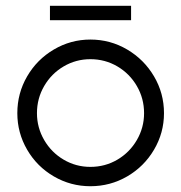

<svg xmlns="http://www.w3.org/2000/svg" viewBox="-20 -640 628 665"><path d="M40 -248Q40 -317 74 -375.5Q108 -434 166.5 -468.5Q225 -503 293 -503Q362 -503 420.5 -468.5Q479 -434 513.5 -375.5Q548 -317 548 -248Q548 -180 513.5 -121.5Q479 -63 420.5 -29Q362 5 293 5Q225 5 166.5 -29Q108 -63 74 -121.5Q40 -180 40 -248ZM479 -248Q479 -299 454 -342Q429 -385 386.5 -410Q344 -435 293 -435Q243 -435 200.5 -410Q158 -385 133 -342Q108 -299 108 -248Q108 -198 133 -155Q158 -112 200.5 -87Q243 -62 293 -62Q344 -62 386.5 -87Q429 -112 454 -155Q479 -198 479 -248ZM153 -570V-620H434V-570Z"/></svg>

Font: Sulphur Point
Style: Regular
Weight: 400
Designer: Noponies / Dale Sattler
Foundry: Noponies
Version: Version 1.000; ttfautohint (v1.8)